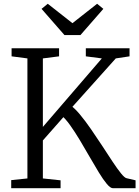

<svg xmlns="http://www.w3.org/2000/svg" viewBox="-20 -999 740 1019"><path d="M579.5 0Q566 0 546.8 -23Q527.5 -46 504.5 -83.8Q481.5 -121.5 456 -166Q430.5 -210.5 404 -254.8Q377.5 -299 351.8 -335Q326 -371 302 -390.5L340.5 -404.5L183.5 -226.5L207.5 -290.5V-52L301.5 -42V0H39.5V-43L125.5 -52V-689L41.5 -700V-743H293.5V-700L207.5 -689V-288.5L183.5 -297.5L520.5 -689L435.5 -700V-743H667.5V-700L594.5 -689L340 -405L349.5 -443.5Q375 -426.5 404 -391.8Q433 -357 463.2 -313.2Q493.5 -269.5 522.8 -224.5Q552 -179.5 577.5 -141Q603 -102.5 622.5 -78.5Q642 -54.5 652.5 -53L699.5 -42V0ZM233.5 -979 364.5 -876 495.5 -979 528.5 -952 407 -813H322L200.5 -952Z"/></svg>

Font: Merriweather 7pt Light
Style: Regular
Weight: 300
Designer: Eben Sorkin
Foundry: Eben Sorkin
Version: Version 2.200;gftools[0.9.31]